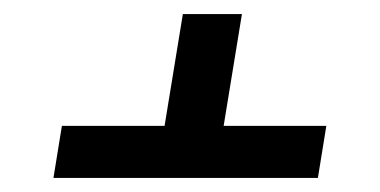

<svg xmlns="http://www.w3.org/2000/svg" viewBox="-20 -556 540 273"><path d="M56 -303 68 -377H214L240 -536H324L298 -377H444L432 -303Z"/></svg>

Font: Iosevka Term Curly Medium
Style: Italic
Weight: 500
Italic angle: -9°
Designer: Belleve Invis
Foundry: Belleve Invis
Version: Version 32.3.0